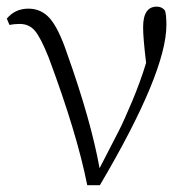

<svg xmlns="http://www.w3.org/2000/svg" viewBox="-20 -542 563 564"><path d="M7.8 -468.8 0 -487.3Q24.4 -516.6 63.5 -516.6Q101.6 -516.6 127 -487.3Q152.3 -458 176.8 -385.7Q247.1 -188.5 272.5 -47.9Q314.5 -128.9 329.6 -158.7Q344.7 -188.5 368.7 -245.6Q392.6 -302.7 409.2 -357.4Q400.4 -429.7 400.4 -461.9Q400.4 -522.5 440.4 -522.5Q456.1 -522.5 464.8 -510.7Q468.8 -498 468.8 -468.8Q468.8 -329.1 273.4 2H236.3Q206.1 -150.4 123 -373Q99.6 -431.6 82.5 -451.7Q65.4 -471.7 38.1 -471.7Q21.5 -471.7 7.8 -468.8Z"/></svg>

Font: GenYoMin TW TTF ExtraLight
Style: Regular
Weight: 250
Version: Version 1.300